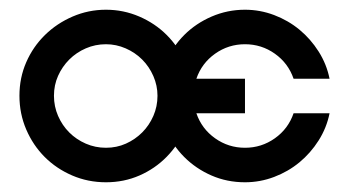

<svg xmlns="http://www.w3.org/2000/svg" viewBox="-20 -375 718 395"><path d="M198 -355Q234 -355 266.5 -341Q299 -327 323 -303Q347 -279 361 -246.5Q375 -214 375 -178Q375 -142 361 -109.5Q347 -77 323 -52.5Q299 -28 267 -14Q235 0 198 0Q161 0 128.5 -14Q96 -28 72 -52Q48 -76 34 -108.5Q20 -141 20 -178Q20 -215 34 -247Q48 -279 72.5 -303Q97 -327 129.5 -341Q162 -355 198 -355ZM198 -284Q176 -284 156.5 -275.5Q137 -267 122.5 -252.5Q108 -238 99.5 -219Q91 -200 91 -178Q91 -156 99.5 -136.5Q108 -117 122.5 -102.5Q137 -88 156.5 -79.5Q176 -71 198 -71Q220 -71 239 -79.5Q258 -88 272.5 -102.5Q287 -117 295.5 -136.5Q304 -156 304 -178Q304 -199 295.5 -218.5Q287 -238 272.5 -252.5Q258 -267 238.5 -275.5Q219 -284 198 -284ZM484 -355Q515 -355 544 -344Q573 -333 596 -314Q619 -295 635.5 -269Q652 -243 658 -213H584Q573 -245 545.5 -264.5Q518 -284 484 -284Q450 -284 422.5 -264.5Q395 -245 384 -213H484V-142H384Q395 -110 422.5 -90.5Q450 -71 484 -71Q518 -71 545.5 -90.5Q573 -110 584 -142H658Q652 -112 635.5 -86Q619 -60 596 -41Q573 -22 544 -11Q515 0 484 0Q447 0 415 -14Q383 -28 359 -52Q335 -76 321 -108.5Q307 -141 307 -178Q307 -214 321 -246.5Q335 -279 359 -303Q383 -327 415.5 -341Q448 -355 484 -355Z"/></svg>

Font: Googee
Style: Regular
Weight: 400
Designer: Peter Wiegel
Foundry: CATFonts Peter Wiegel
Version: 1.000